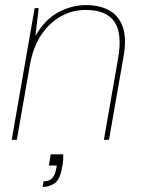

<svg xmlns="http://www.w3.org/2000/svg" viewBox="-20 -549 554 754"><path d="M26 0 116 -517H132L119 -408Q156 -472 208.5 -500.5Q261 -529 318 -529Q371 -529 408.5 -508.5Q446 -488 462 -443.5Q478 -399 465 -326L408 0H388L444 -321Q461 -418 429 -464Q397 -510 316 -510Q264 -510 218.5 -484.5Q173 -459 141 -410.5Q109 -362 97 -291L46 0ZM147 185 151 163Q175 163 186 149.5Q197 136 201 113L203 101H172L179 57H228Q229 67 228 80Q227 93 224 107Q216 156 195 170.5Q174 185 147 185Z"/></svg>

Font: DM Sans 11pt Thin
Style: Italic
Weight: 250
Italic angle: -10°
Version: Version 4.004;gftools[0.9.30]